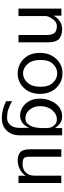

<svg xmlns="http://www.w3.org/2000/svg" viewBox="684 -1209 709 2117"><g transform="rotate(90 1038.5 -150.5)"><path d="M75 0V-473H153V-389Q208 -481 303 -481Q343 -481 372 -469Q401 -457 415 -441.5Q429 -426 436.5 -400Q444 -374 445.5 -357Q447 -340 447 -314V0H366V-313Q366 -367 344.5 -395Q323 -423 265 -423Q224 -423 190.5 -377Q157 -331 157 -298V0Z M563 -237Q563 -344 628 -414.5Q693 -485 789 -485Q882 -485 948.5 -416.5Q1015 -348 1015 -237Q1015 -127 949.5 -59Q884 9 789 9Q697 9 630 -57.5Q563 -124 563 -237ZM641 -244Q641 -150 686 -100Q731 -50 789 -50Q848 -50 892.5 -100Q937 -150 937 -244Q937 -333 892 -380Q847 -427 789 -427Q730 -427 685.5 -380.5Q641 -334 641 -244Z M1068 -237Q1068 -333 1121 -407Q1174 -481 1267 -481Q1342 -481 1392 -401V-481H1472V-14Q1472 76 1419.5 130Q1367 184 1284 184Q1192 184 1096 137V71Q1149 100 1188.5 113Q1228 126 1282 126Q1327 126 1358.5 90.5Q1390 55 1390 -15V-118Q1345 -18 1256 -18Q1181 -18 1124.5 -77Q1068 -136 1068 -237ZM1150 -237Q1150 -173 1188 -124.5Q1226 -76 1286 -76Q1325 -76 1349.5 -106.5Q1374 -137 1382 -172Q1390 -207 1392 -250V-315Q1392 -335 1384.5 -357.5Q1377 -380 1354.5 -401.5Q1332 -423 1298 -423Q1237 -423 1193.5 -370.5Q1150 -318 1150 -237Z M1626 -133V-472H1708V-124Q1708 -102 1709.5 -92Q1711 -82 1718 -68.5Q1725 -55 1743 -50Q1761 -45 1791 -45Q1846 -45 1881.5 -80Q1917 -115 1917 -175V-472H1998V0H1918V-80Q1893 -40 1847.5 -15.5Q1802 9 1748 9Q1714 9 1690.5 -0.5Q1667 -10 1654.5 -23Q1642 -36 1635.5 -57.5Q1629 -79 1627.5 -94.5Q1626 -110 1626 -133Z"/></g></svg>

Font: Coval
Style: Light
Weight: 300
Foundry: Context Ltd
Version: Version 001.000